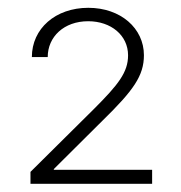

<svg xmlns="http://www.w3.org/2000/svg" viewBox="-20 -825 455 482"><path d="M56.5 -363.6H361.9V-398.8H115.1V-400.6L237.6 -522.4C315 -598 341.3 -634.9 341.3 -686.4C341.3 -753.9 283 -805.4 201.7 -805.4C119.3 -805.4 60 -753.2 60 -681.8H99.8C99.8 -732.6 140.6 -771.7 201.3 -771.7C258.9 -771.7 301.5 -736.2 301.5 -686.1C301.5 -643.5 277 -612.6 215.9 -551.5L56.5 -393.5Z"/></svg>

Font: Karasuma Gothic
Style: Thin
Weight: 200
Designer: Rasmus Andersson / Ryoko Ishizuka
Foundry: rsms
Version: Version 1.00